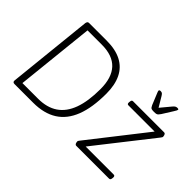

<svg xmlns="http://www.w3.org/2000/svg" viewBox="-109 -1060 1401 1401"><g transform="rotate(45 592.0 -359.0)"><path d="M109 0Q99 0 94.5 -5Q90 -10 91 -19L160 -681Q162 -690 166 -695Q170 -700 180 -700H361Q452 -700 512.5 -668.5Q573 -637 603 -575.5Q633 -514 633 -424Q633 -281 596.5 -187Q560 -93 486.5 -46.5Q413 0 301 0ZM145 -46H306Q398 -46 458.5 -87Q519 -128 549 -210.5Q579 -293 579 -418Q579 -535 523.5 -594.5Q468 -654 356 -654H209ZM746 0Q740 0 736 -5Q732 -10 730.5 -16.5Q729 -23 729 -28Q729 -33 731.5 -36Q734 -39 738 -45L1100 -507L1104 -478H806Q793 -478 794 -496L795 -505Q796 -515 799.5 -519Q803 -523 810 -523H1130Q1137 -523 1140.5 -518.5Q1144 -514 1146 -507.5Q1148 -501 1148 -495Q1148 -491 1145.5 -487.5Q1143 -484 1139 -478L776 -16L773 -45H1088Q1102 -45 1101 -27L1100 -18Q1099 -9 1095.5 -4.5Q1092 0 1084 0ZM1074 -718Q1079 -718 1082.5 -716.5Q1086 -715 1086 -711Q1086 -708 1082.5 -701Q1079 -694 1070 -680L1021 -602Q1014 -592 1008.5 -586Q1003 -580 995 -578Q987 -576 972 -576Q957 -576 949 -578Q941 -580 937 -586Q933 -592 928 -602L896 -680Q891 -691 888.5 -698.5Q886 -706 886 -708Q886 -714 890 -716Q894 -718 900 -718Q911 -718 916.5 -713.5Q922 -709 929 -698L975 -621L1039 -698Q1049 -710 1056.5 -714Q1064 -718 1074 -718Z"/></g></svg>

Font: Asap ExtraLight
Style: Italic
Weight: 250
Italic angle: -6°
Version: Version 3.001